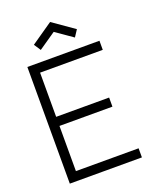

<svg xmlns="http://www.w3.org/2000/svg" viewBox="-171 -1059 952 1160"><g transform="rotate(-20 305.0 -479.0)"><path d="M184.5 -819 156 -862.5 295 -958.5 432.5 -862.5 404 -819 295 -895ZM133.5 -691.5V-407.5H474V-349H133.5V-58.5H536.5V0H73V-750H536.5V-691.5Z"/></g></svg>

Font: Russisch Sans Light
Style: Regular
Weight: 300
Designer: Michael Sharanda (font) & Cristiano Sobral (main changes)
Foundry: Michael Sharanda
Version: Version 2.00;September 8, 2020;FontCreator 13.0.0.2681 64-bi